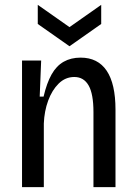

<svg xmlns="http://www.w3.org/2000/svg" viewBox="-20 -773 561 793"><path d="M71 0V-339V-523H150L144 -374H160Q173 -430 193 -465.5Q213 -501 243 -518Q273 -535 313 -535Q384 -535 420.5 -481Q457 -427 457 -320V0H366V-310Q366 -385 346 -420Q326 -455 287 -455Q250 -455 222.5 -428Q195 -401 179 -357.5Q163 -314 161 -263V0ZM136 -753 267 -661 398 -753V-674L267 -582L136 -674Z"/></svg>

Font: Bricolage Grotesque SemiCondensed
Style: Regular
Weight: 400
Width: 4
Designer: Mathieu Triay
Foundry: Atelier Triay
Version: Version 1.001;gftools[0.9.33.dev8+g029e19f]